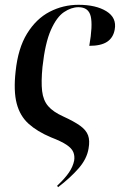

<svg xmlns="http://www.w3.org/2000/svg" viewBox="-20 -567 500 800"><path d="M45 -269Q55 -366 93 -427.5Q131 -489 187 -518Q243 -547 307 -547Q380 -547 423.5 -520Q467 -493 458 -444Q452 -410 426.5 -393Q401 -376 352 -376Q367 -461 358 -499Q349 -537 307 -537Q277 -537 246.5 -516.5Q216 -496 192 -442Q168 -388 157 -288Q151 -226 155.5 -187.5Q160 -149 180.5 -125Q201 -101 243 -82Q289 -61 314 -43Q339 -25 347 -3Q355 19 349 52Q342 95 307.5 134.5Q273 174 222 213L218 207Q251 176 267.5 151.5Q284 127 289 102Q292 83 285.5 67Q279 51 257.5 36.5Q236 22 192 5Q135 -19 99 -51.5Q63 -84 49.5 -136Q36 -188 45 -269Z"/></svg>

Font: Noto Serif Display SemiCondensed Medium
Style: Italic
Weight: 500
Width: 4
Italic angle: -12°
Designer: Monotype Design Team
Foundry: Monotype Imaging Inc.
Version: Version 2.009